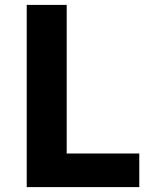

<svg xmlns="http://www.w3.org/2000/svg" viewBox="-20 -763 628 783"><path d="M89 0V-743H252V-137H548V0Z"/></svg>

Font: Noto Sans HK Thin ExtraBold
Style: Regular
Weight: 800
Version: Version 2.004-H2;hotconv 1.0.118;makeotfexe 2.5.65603